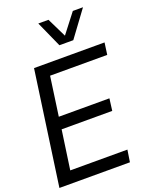

<svg xmlns="http://www.w3.org/2000/svg" viewBox="-181 -1094 933 1187"><g transform="rotate(-20 285.0 -500.0)"><path d="M299.8 -829.1 223.1 -1000H290L352.1 -873L450.2 -1000H517.1L391.1 -829.1ZM181.2 -671.9 145 -415H478L467.8 -335.9H134.8L98.1 -79.1H474.1L461.9 0H-2L104 -750H567.9L557.1 -671.9Z"/></g></svg>

Font: Oakes Grotesk
Style: Italic
Weight: 400
Italic angle: -8°
Designer: Samuel Oakes
Foundry: Samuel Oakes
Version: Version 1.000;PS 001.000;hotconv 1.0.88;makeotf.lib2.5.64775